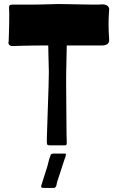

<svg xmlns="http://www.w3.org/2000/svg" viewBox="-20 -723 582 955"><path d="M520 -600Q520 -572 523 -524Q523 -497 488 -497H312L310 -394Q309 -377 309 -309Q309 -239 310 -173Q311 -107 311 -59L312 -18V-13Q312 -4 309.5 -2Q307 0 303 0Q299 0 297 0H229Q217 0 215 -4Q213 -8 213 -18.5Q213 -29 213 -34L217 -158Q223 -320 223 -366Q223 -392 221 -444L220 -497Q148 -497 74 -495L43 -494Q30 -494 25 -501Q20 -508 23 -517L24 -542Q26 -600 26 -649Q26 -673 25 -678V-685Q25 -696 29.5 -698Q34 -700 43 -700H142L198 -701Q250 -703 271 -703L331 -702Q403 -700 444 -700Q474 -700 483 -701Q505 -702 514 -694.5Q523 -687 523 -678Q523 -673 521.5 -652Q520 -631 520 -600ZM307 49Q306 60 302 66Q301 70 298 79Q295 88 292 96L280 134Q271 163 266 176Q261 194 261 198Q258 207 253 211Q250 212 223 212Q196 212 191 211Q187 211 186 209Q185 207 185 204.5Q185 202 185 201L216 103L224 71L231 51Q232 41 246 41H302Q312 41 307 49Z"/></svg>

Font: Barrio
Style: Regular
Weight: 400
Designer: Pablo Cosgaya & Sergio Jimenez
Foundry: Pablo Cosgaya & Sergio Jimenez
Version: Version 1.005